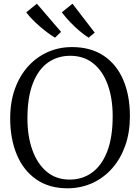

<svg xmlns="http://www.w3.org/2000/svg" viewBox="-20 -1005 756 1036"><path d="M351 11Q248 12.5 177.5 -35.8Q107 -84 71 -169.8Q35 -255.5 35 -366Q35 -454.5 60.5 -525.5Q86 -596.5 131.8 -647Q177.5 -697.5 238 -724.2Q298.5 -751 368 -751Q469 -751 538.8 -704.8Q608.5 -658.5 644.8 -574.5Q681 -490.5 681 -378Q681 -290.5 655.8 -219.2Q630.5 -148 585.5 -97Q540.5 -46 480.5 -18.2Q420.5 9.5 351 11ZM356 -36Q425 -36 477.2 -74.2Q529.5 -112.5 558.8 -188.5Q588 -264.5 588 -378Q588 -474 561.5 -547.5Q535 -621 483.8 -662.5Q432.5 -704 359 -704Q290 -704 238 -666.8Q186 -629.5 157 -554.5Q128 -479.5 128 -366Q128 -270.5 154.5 -196Q181 -121.5 231.8 -78.8Q282.5 -36 356 -36ZM276 -802Q259 -812.5 238.5 -827.5Q218 -842.5 196.8 -860.8Q175.5 -879 156 -898.8Q136.5 -918.5 121.5 -938.5L179 -985L309.5 -833L277 -802ZM458 -802Q435.5 -816 409.5 -837.8Q383.5 -859.5 358.5 -885.8Q333.5 -912 313.5 -938.5L371 -985L491 -829L459 -802Z"/></svg>

Font: Merriweather Light
Style: Regular
Weight: 300
Designer: Eben Sorkin
Foundry: Eben Sorkin
Version: Version 2.100